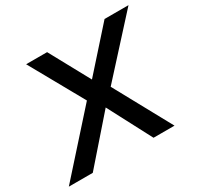

<svg xmlns="http://www.w3.org/2000/svg" viewBox="-165 -837 1036 1007"><g transform="rotate(-30 352.5 -334.0)"><path d="M492 0 354 -263 124 0H-21L287 -344L106 -668H233L365 -426L581 -668H726L431 -344L619 0Z"/></g></svg>

Font: Celebes SemiBold
Style: Italic
Weight: 600
Italic angle: -10°
Designer: Anugrah Pasau
Foundry: Lafontype
Version: Version 1.000; ttfautohint (v1.8.4)